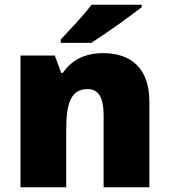

<svg xmlns="http://www.w3.org/2000/svg" viewBox="-20 -786 710 806"><path d="M575 -766H364C331 -721 269 -657 235 -620V-606H363C417 -640 527 -718 575 -756ZM413 -563C334 -563 279 -532 244 -480H237L210 -553H66V0H258V-242C258 -351 277 -412 348 -412C395 -412 415 -374 415 -302V0H607V-360C607 -502 527 -563 413 -563Z"/></svg>

Font: Noto Sans UI Black
Style: Regular
Weight: 900
Designer: Monotype Design Team
Foundry: Monotype Imaging Inc.
Version: Version 1.901